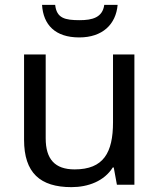

<svg xmlns="http://www.w3.org/2000/svg" viewBox="-20 -760 658 790"><path d="M464 -740H409C402 -688 360 -677 308 -677C247 -677 213 -685 207 -740H153C158 -658 207 -606 306 -606C402 -606 457 -660 464 -740ZM533 -536H445V-257C445 -132 406 -63 287 -63C206 -63 168 -105 168 -191V-536H79V-185C79 -49 145 10 274 10C343 10 409 -15 444 -71H448L461 0H533Z"/></svg>

Font: Noto Sans Lycian
Style: Regular
Weight: 400
Designer: Monotype Design Team
Foundry: Monotype Imaging Inc.
Version: Version 2.002